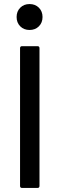

<svg xmlns="http://www.w3.org/2000/svg" viewBox="-20 -928 293 948"><path d="M89 -700H165Q175 -700 175 -690V-10Q175 0 165 0H89Q79 0 79 -10V-690Q79 -700 89 -700ZM62 -844Q62 -872 80 -890Q98 -908 126 -908Q154 -908 172 -890Q190 -872 190 -844Q190 -816 172 -798Q154 -780 126 -780Q98 -780 80 -798Q62 -816 62 -844Z"/></svg>

Font: BarlowMedium
Style: Regular
Weight: 500
Designer: Jeremy Tribby
Foundry: Tribby Type
Version: Version 1.422